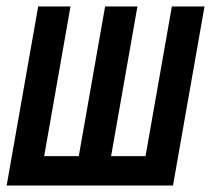

<svg xmlns="http://www.w3.org/2000/svg" viewBox="-22 -571 649 591"><path d="M95.5 -551H195L114 -90.5H220.5L301.5 -551H401L320 -90.5H426L507 -551H607.5L510.5 0H-1.5Z"/></svg>

Font: JuliaMono SemiBoldItalic
Style: Regular
Weight: 600
Italic angle: -9°
Monospace: yes
Designer: cormullion
Foundry: corm
Version: Version 0.049; ttfautohint (v1.8.4)